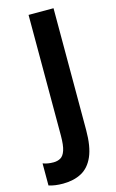

<svg xmlns="http://www.w3.org/2000/svg" viewBox="-196 -768 626 1033"><g transform="rotate(-15 116.5 -251.5)"><path d="M21 211Q-25 211 -58 200V77Q-45 82 -30.5 84.5Q-16 87 1 87Q23 87 40 77.5Q57 68 66.5 40Q76 12 76 -43V-714H215V-36Q215 56 191.5 110Q168 164 124.5 187.5Q81 211 21 211Z"/></g></svg>

Font: Noto Sans Malayalam Condensed
Style: Bold
Weight: 700
Width: 3
Designer: Jelle Bosma - Monotype Design Team
Foundry: Monotype Imaging Inc.
Version: Version 2.104; ttfautohint (v1.8.4.7-5d5b)